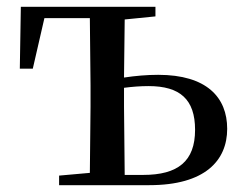

<svg xmlns="http://www.w3.org/2000/svg" viewBox="-20 -542 703 562"><path d="M153 0H417C580 0 645 -72 645 -165C645 -257 585 -323 443 -323C410 -323 376 -320 343 -315L345 -485L435 -494V-522H41L38 -341H76L110 -489H243L245 -292V-230L243 -36L153 -28ZM343 -285C366 -288 390 -290 415 -290C507 -290 551 -251 551 -162C551 -70 501 -30 399 -30H345L343 -230Z"/></svg>

Font: Noto Serif CJK SC Medium
Style: Regular
Weight: 500
Designer: Ryoko NISHIZUKA 西塚涼子 (kana & ideographs); Frank Grießhammer (Latin, Greek & Cyrillic); Wenlong ZHANG 张文龙 (bopomofo); San
Foundry: Adobe
Version: Version 2.001;hotconv 1.1.0;makeotfexe 2.6.0